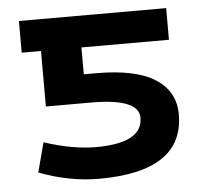

<svg xmlns="http://www.w3.org/2000/svg" viewBox="-44 -565 651 619"><g transform="rotate(-5 282.0 -255.5)"><path d="M251 -92.8Q402.3 -92.8 402.3 -174.8Q402.3 -236.3 252.9 -237.3H101.6V-417H39.1V-519.5H515.6V-417H232.4V-330.1H272.5Q400.4 -330.1 463.4 -289.6Q526.4 -249 526.4 -174.8Q526.4 9.8 252 9.8Q157.2 9.8 58.6 -27.3L84 -123Q175.8 -92.8 251 -92.8Z"/></g></svg>

Font: Mgen+ 1c bold
Style: Bold
Weight: 700
Designer: [Source Han Sans]
Ryoko NISHIZUKA  (kana & ideographs); Paul D. Hunt (Latin, Greek & Cyrillic); Wenlong ZHANG  (bopomofo
Version: Version 1.059.20150602